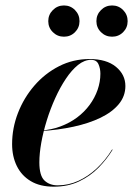

<svg xmlns="http://www.w3.org/2000/svg" viewBox="-20 -692 519 722"><path d="M182.5 10Q130.5 10 95.8 -10.8Q61 -31.5 43.2 -67.8Q25.5 -104 25.5 -150Q25.5 -210 47.5 -267Q69.5 -324 109.2 -370Q149 -416 202 -443Q255 -470 316.5 -470Q380.5 -470 416 -440.8Q451.5 -411.5 451.5 -368.5Q451.5 -330.5 426.8 -300.5Q402 -270.5 358 -249.2Q314 -228 256.2 -215.5Q198.5 -203 132.5 -199V-201Q172.5 -203.5 207.2 -216.5Q242 -229.5 269.8 -250.2Q297.5 -271 317 -297.5Q336.5 -324 347 -354.2Q357.5 -384.5 357.5 -415Q357.5 -434.5 350.2 -450.8Q343 -467 322.5 -467Q297.5 -467 273.5 -447.8Q249.5 -428.5 227.8 -396Q206 -363.5 187.8 -323.2Q169.5 -283 156 -239.5Q142.5 -196 135.2 -155.2Q128 -114.5 128 -81.5Q128 -31.5 147.2 -13.2Q166.5 5 197 5Q237.5 5 274.8 -12Q312 -29 344.2 -59.2Q376.5 -89.5 401.5 -130L403.5 -129Q381.5 -93 350.2 -61.2Q319 -29.5 277.2 -9.8Q235.5 10 182.5 10ZM401.5 -554Q377 -554 359.8 -571Q342.5 -588 342.5 -612.5Q342.5 -637 359.8 -654.2Q377 -671.5 401.5 -671.5Q426 -671.5 443 -654.2Q460 -637 460 -612.5Q460 -588 443 -571Q426 -554 401.5 -554ZM220.5 -554Q196 -554 178.8 -571Q161.5 -588 161.5 -612.5Q161.5 -637 178.8 -654.2Q196 -671.5 220.5 -671.5Q245 -671.5 262 -654.2Q279 -637 279 -612.5Q279 -588 262 -571Q245 -554 220.5 -554Z"/></svg>

Font: Bodoni Moda 72pt SemiBold
Style: Italic
Weight: 600
Italic angle: -13°
Designer: Owen Earl
Foundry: indestructible type
Version: Version 2.004